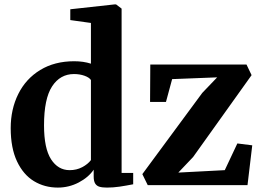

<svg xmlns="http://www.w3.org/2000/svg" viewBox="-20 -839 1184 870"><path d="M28.5 -258.5Q28.5 -344 62.8 -413Q97 -482 162.2 -521.8Q227.5 -561.5 316 -561.5Q358 -561.5 392 -550.5V-735L298.5 -748V-797L498.5 -819H506L531 -800V-55.5H583.5V-4Q550.5 2.5 521.5 6.8Q492.5 11 465 11Q443.5 11 430.8 7.2Q418 3.5 411.2 -7.5Q404.5 -18.5 404.5 -39.5V-70Q381 -35.5 336.8 -12.2Q292.5 11 242 11Q182 11 133.8 -18.2Q85.5 -47.5 57 -108Q28.5 -168.5 28.5 -258.5ZM392 -113.5V-476.5Q384.5 -488 362.8 -495.8Q341 -503.5 315.5 -503.5Q252.5 -503.5 216 -447.5Q179.5 -391.5 179.5 -271Q179.5 -167 211.2 -117.5Q243 -68 295.5 -68Q327 -68 352.5 -81.5Q378 -95 392 -113.5ZM896.5 -418 964 -488.5 760 -480.5 732 -377H660L661 -546.5H1097L1120 -498.5L855 -127.5L788 -57L998.5 -68L1055.5 -189L1123 -180.5L1101.5 0H649.5L625 -50Z"/></svg>

Font: Merriweather Text
Style: Bold
Weight: 700
Designer: Eben Sorkin
Foundry: Eben Sorkin
Version: Version 2.100